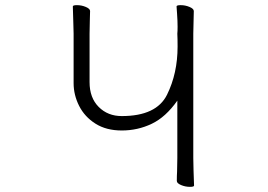

<svg xmlns="http://www.w3.org/2000/svg" viewBox="-20 -723 1040 746"><path d="M453 -216Q393 -216 351 -242.5Q309 -269 287.5 -311.5Q266 -354 266 -400V-592L265 -630L263 -698Q263 -703 279 -703Q297 -703 313.5 -696Q330 -689 330 -680Q330 -659 329 -643L328 -592V-404Q328 -343 363.5 -307.5Q399 -272 453 -272Q588 -272 629 -355Q670 -438 670 -542Q670 -574 669 -592Q670 -601 670 -619Q670 -641 668 -669Q666 -693 666 -698Q666 -703 682 -703Q700 -703 716.5 -696Q733 -689 733 -680L731 -592V-109L732 -60L734 -2Q734 3 718 3Q700 3 683.5 -4Q667 -11 667 -20Q667 -41 668 -56L669 -109V-332Q624 -268 569.5 -242Q515 -216 453 -216Z"/></svg>

Font: JyunsaiKaai Light
Style: Regular
Weight: 300
Designer: Fontworks Inc.
Version: Version 0.030;April 7, 2024;FontCreator 14.0.0.2901 64-bit